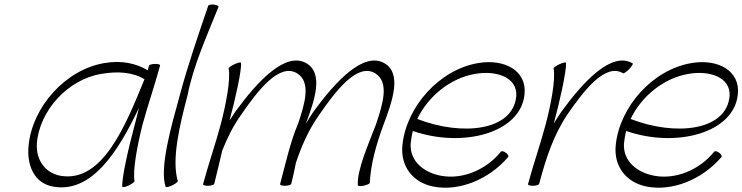

<svg xmlns="http://www.w3.org/2000/svg" viewBox="-20 -829 3345 865"><path d="M586 -13C577 -63 600 -180 622 -267C646 -356 677 -444 701 -533C703 -538 694 -541 680 -541C666 -541 653 -538 651 -533C649 -526 648 -519 646 -512C593 -544 527 -558 451 -545C275 -516 126 -347 109 -175C99 -84 135 -2 221 12C391 41 510 -140 606 -343C600 -318 594 -292 587 -267C561 -171 527 -24 531 12C531 16 544 14 559 7C574 0 586 -9 586 -13ZM253 -37C184 -49 142 -108 146 -181C156 -328 284 -471 436 -496C509 -509 579 -504 631 -472C545 -262 442 -5 253 -37Z M918 -803C873 -670 826 -535 790 -400C751 -259 698 -73 726 12C726 16 739 14 754 7C769 0 781 -9 781 -13C752 -112 790 -267 825 -400C851 -533 911 -665 964 -797C967 -801 959 -806 946 -808C933 -810 920 -808 918 -803Z M1010 -521C1020 -470 997 -354 974 -267C950 -178 919 -89 895 0C893 4 902 8 916 8C930 8 943 4 945 0C958 -50 969 -100 981 -150C1003 -206 1030 -261 1067 -313C1144 -425 1239 -546 1318 -499C1384 -459 1352 -358 1322 -269C1290 -197 1266 -90 1242 0C1240 4 1249 8 1263 8C1277 8 1290 4 1292 0C1300 -32 1307 -63 1313 -95C1338 -170 1370 -244 1419 -313C1496 -425 1591 -546 1670 -499C1736 -459 1704 -358 1674 -269C1639 -177 1588 -63 1592 5C1591 9 1602 11 1617 8C1632 5 1645 -1 1646 -5C1650 -90 1675 -178 1707 -265C1748 -373 1791 -496 1714 -543C1620 -600 1493 -464 1393 -327C1381 -309 1369 -291 1358 -272C1398 -378 1438 -497 1362 -543C1268 -600 1141 -464 1041 -327C1032 -314 1023 -300 1014 -286C1040 -381 1069 -512 1066 -546C1065 -550 1053 -547 1037 -540C1022 -533 1010 -525 1010 -521Z M2269 -121C2273 -125 2269 -133 2260 -140C2252 -147 2241 -150 2237 -146C2168 -61 2061 -20 1968 -37C1890 -51 1826 -102 1830 -181C1832 -200 1835 -220 1840 -239C2064 -161 2325 -229 2343 -403C2355 -510 2254 -565 2135 -545C1959 -516 1810 -347 1793 -175C1783 -78 1842 -5 1935 12C2047 33 2180 -18 2269 -121ZM2120 -496C2216 -513 2311 -481 2306 -397C2293 -240 2064 -214 1860 -293C1908 -394 2008 -477 2120 -496Z M2409 0C2410 -4 2411 -8 2412 -12C2440 -115 2473 -219 2536 -313C2613 -425 2708 -546 2787 -499C2790 -497 2802 -505 2814 -517C2826 -530 2833 -541 2831 -543C2737 -600 2610 -464 2510 -327C2498 -309 2486 -291 2475 -273C2501 -368 2533 -511 2530 -546C2529 -550 2517 -547 2501 -540C2486 -533 2474 -525 2474 -521C2484 -470 2461 -354 2438 -267C2414 -178 2383 -89 2359 0C2357 4 2366 8 2380 8C2394 8 2407 4 2409 0Z M3230 -121C3234 -125 3230 -133 3221 -140C3213 -147 3202 -150 3198 -146C3129 -61 3022 -20 2929 -37C2851 -51 2787 -102 2791 -181C2793 -200 2796 -220 2801 -239C3025 -161 3286 -229 3304 -403C3316 -510 3215 -565 3096 -545C2920 -516 2771 -347 2754 -175C2744 -78 2803 -5 2896 12C3008 33 3141 -18 3230 -121ZM3081 -496C3177 -513 3272 -481 3267 -397C3254 -240 3025 -214 2821 -293C2869 -394 2969 -477 3081 -496Z"/></svg>

Font: Nupuram Thin Italic
Style: Regular
Weight: 100
Designer: Santhosh Thottingal (santhosh.thottingal@gmail.com)
Foundry: SMC
Version: Version 1.000